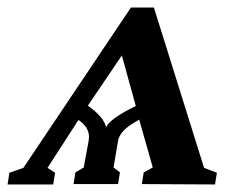

<svg xmlns="http://www.w3.org/2000/svg" viewBox="-54 -489 638 509"><path d="M516 0 322 -1 327 -32 351 -45 315 -172 302 -164Q264 -142 259 -116L247 -45L264 -32L259 -1H141L146 -32L168 -45L181 -116L182 -126Q182 -152 154 -171L72 -44L92 -31L87 0H-34L-29 -31L8 -44L293 -469H354L487 -44L521 -31ZM179 -209Q222 -178 227 -152Q240 -176 306 -208L269 -342Z"/></svg>

Font: Libra Serif Modern
Style: Bold Italic
Weight: 700
Italic angle: -12°
Designer: Stefan Peev, Context Ltd
Foundry: Stefan Peev, Context Ltd
Version: Version 1.000